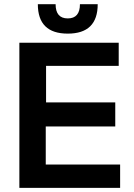

<svg xmlns="http://www.w3.org/2000/svg" viewBox="-20 -904 644 924"><path d="M551.3 -698.2V-586.9H201.7V-411.1H534.7V-295.4H200.2V-112.3H558.1V0H73.2V-698.2ZM162.1 -883.8H247.6Q247.6 -815.4 306.2 -815.4Q364.7 -815.4 364.7 -883.8H450.2Q450.2 -742.2 306.2 -742.2Q162.1 -742.2 162.1 -883.8Z"/></svg>

Font: SansationBold
Style: Bold
Weight: 700
Designer: Bernd Montag
Version: Version 1.301